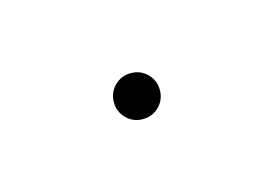

<svg xmlns="http://www.w3.org/2000/svg" viewBox="-4 -766 1009 707"><g transform="rotate(30 500.0 -412.0)"><path d="M438 -350Q412 -376 412 -412Q412 -448 438 -474Q464 -500 500 -500Q536 -500 562 -474Q588 -448 588 -412Q588 -376 562 -350Q536 -324 500 -324Q464 -324 438 -350Z"/></g></svg>

Font: Sawarabi Mincho
Style: Regular
Weight: 400
Version: Version 1.00